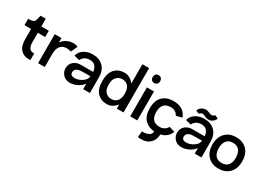

<svg xmlns="http://www.w3.org/2000/svg" viewBox="-15 -1331 3066 2234"><g transform="rotate(30 1518.5 -214.5)"><path d="M303 -389V-304H204V-181Q204 -119 226.5 -94.5Q249 -70 288 -76V13Q272 15 266 15Q197 15 155.5 -29.5Q114 -74 114 -165V-304H25V-389Q86 -389 103 -405.5Q120 -422 131 -492H203V-389Z M473 -330Q508 -380 569 -399Q630 -418 686 -395L646 -306Q643 -308 636.5 -310Q630 -312 610.5 -315Q591 -318 572 -316Q473 -304 473 -174V0H383V-389H473Z M886 -407Q975 -407 1027 -355Q1079 -303 1079 -212V0H989V-75Q961 -34 911.5 -10Q862 14 813 14Q755 13 722 -24.5Q689 -62 689 -108Q689 -166 728.5 -199Q768 -232 823 -232H989Q987 -271 963.5 -303Q940 -335 887 -335Q863 -335 843 -328Q823 -321 811.5 -311.5Q800 -302 792.5 -292.5Q785 -283 782 -276L779 -269L706 -288Q720 -343 769.5 -375Q819 -407 886 -407ZM837 -61Q891 -62 939 -96Q987 -130 987 -172H907Q866 -172 843 -169Q820 -166 801.5 -153Q783 -140 779 -115Q776 -92 789 -77Q802 -62 837 -61Z M1441 -596H1531V0H1441V-56Q1387 14 1312 14Q1233 14 1183.5 -37.5Q1134 -89 1134 -196Q1134 -303 1183.5 -355Q1233 -407 1312 -407Q1387 -407 1441 -337ZM1435 -196Q1435 -264 1405.5 -296.5Q1376 -329 1328 -329Q1281 -329 1250 -296Q1219 -263 1219 -196Q1219 -129 1249.5 -96.5Q1280 -64 1328 -64Q1376 -64 1405.5 -96.5Q1435 -129 1435 -196Z M1665 -475Q1646 -475 1632.5 -489.5Q1619 -504 1619 -525V-529Q1619 -551 1632 -565.5Q1645 -580 1665 -580H1672Q1692 -580 1705.5 -565.5Q1719 -551 1719 -529V-525Q1719 -504 1705.5 -490Q1692 -476 1672 -475ZM1621 0V-389H1716V0Z M1976 -64Q2012 -64 2037.5 -79Q2063 -94 2070 -108L2078 -123L2156 -101Q2123 -14 2030 7Q2027 101 1955 146Q1925 164 1878 166.5Q1831 169 1819 163L1827 84Q1897 86 1932 57Q1948 42 1950 13Q1870 7 1820.5 -44.5Q1771 -96 1771 -196Q1771 -303 1826.5 -355Q1882 -407 1971 -407Q2111 -407 2156 -292L2078 -270Q2077 -272 2075 -276Q2073 -280 2065 -290.5Q2057 -301 2046.5 -308.5Q2036 -316 2018.5 -322.5Q2001 -329 1980 -329Q1858 -329 1858 -196Q1858 -64 1976 -64Z M2365 -439Q2329 -460 2294 -425L2252 -444Q2265 -473 2284 -487Q2325 -517 2369 -506Q2375 -505 2398 -495Q2421 -485 2438 -486.5Q2455 -488 2474 -506L2517 -486Q2502 -450 2469 -431Q2423 -408 2365 -439ZM2385 -407Q2474 -407 2526 -355Q2578 -303 2578 -212V0H2488V-75Q2460 -34 2410.5 -10Q2361 14 2312 14Q2254 13 2221 -24.5Q2188 -62 2188 -108Q2188 -166 2227.5 -199Q2267 -232 2322 -232H2488Q2486 -271 2462.5 -303Q2439 -335 2386 -335Q2362 -335 2342 -328Q2322 -321 2310.5 -311.5Q2299 -302 2291.5 -292.5Q2284 -283 2281 -276L2278 -269L2205 -288Q2219 -343 2268.5 -375Q2318 -407 2385 -407ZM2336 -61Q2390 -62 2438 -96Q2486 -130 2486 -172H2406Q2365 -172 2342 -169Q2319 -166 2300.5 -153Q2282 -140 2278 -115Q2275 -92 2288 -77Q2301 -62 2336 -61Z M3012 -196Q3012 -99 2958.5 -42.5Q2905 14 2813 14Q2721 14 2667 -42.5Q2613 -99 2613 -196Q2613 -293 2667 -350Q2721 -407 2813 -407Q2905 -407 2959 -350Q3013 -293 3012 -196ZM2813 -61Q2868 -61 2897.5 -96Q2927 -131 2927 -196Q2926 -261 2897 -296.5Q2868 -332 2813 -332Q2758 -332 2728 -296.5Q2698 -261 2698 -196Q2698 -131 2727.5 -96Q2757 -61 2813 -61Z"/></g></svg>

Font: MB Grotesk
Style: Regular
Weight: 400
Designer: Nawras Khrais
Foundry: Nawras Khrais
Version: Version 1.000;PS 001.000;hotconv 1.0.88;makeotf.lib2.5.64775